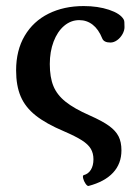

<svg xmlns="http://www.w3.org/2000/svg" viewBox="-20 -445 450 640"><path d="M259.3 138.7Q274.4 134.8 283 120.8Q291.5 106.9 291.5 85.9Q291.5 65.9 282.7 51Q273.9 36.1 252.9 22.7Q231.9 9.3 193.4 -7.3Q133.3 -32.7 98.9 -60.1Q64.5 -87.4 49.1 -123.3Q33.7 -159.2 33.7 -210.4Q33.7 -277.3 62.3 -325.7Q90.8 -374 141.8 -399.4Q192.9 -424.8 258.8 -424.8Q306.2 -424.8 343.5 -412.4Q380.9 -399.9 392.1 -380.4Q394 -377.4 394.5 -371.8Q395 -366.2 395 -354.5Q395 -343.3 388.2 -331.1Q381.3 -318.8 370.4 -311Q359.4 -303.2 348.1 -303.2Q326.2 -303.2 320.8 -316.9Q308.6 -347.2 289.1 -362.5Q269.5 -377.9 244.1 -377.9Q216.3 -377.9 193.8 -358.9Q171.4 -339.8 158.7 -306.4Q146 -272.9 146 -231.4Q146 -187.5 158 -158.2Q169.9 -128.9 198.5 -106Q227.1 -83 279.3 -60.1Q321.3 -41.5 343.5 -25.4Q365.7 -9.3 375.2 9.5Q384.8 28.3 384.8 56.2Q384.8 100.6 356.9 130.6Q329.1 160.6 275.4 174.8Q271 175.8 265.1 167.2Q259.3 158.7 257.1 149.2Q254.9 139.6 259.3 138.7Z"/></svg>

Font: Junicode Two Beta VF
Style: Regular
Weight: 400
Designer: Peter S. Baker
Foundry: Briery Creek Software
Version: Version 1.031 beta; ttfautohint (v1.8.1.43-b0c9)